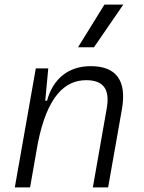

<svg xmlns="http://www.w3.org/2000/svg" viewBox="-20 -815 626 835"><path d="M44.4 0H110.8L144.5 -191.9C185.1 -396.5 262.2 -466.3 355 -466.3C431.2 -466.3 458.5 -425.3 444.3 -344.2L383.8 0H450.2L510.3 -340.3C531.7 -463.4 486.8 -527.3 374.5 -527.3C277.8 -527.3 210.4 -472.7 184.6 -377H176.8L189.9 -517.6H135.7ZM319.3 -609.4H388.7L516.1 -794.9H434.1Z"/></svg>

Font: Cascadia Mono PL Light
Style: Italic
Weight: 300
Italic angle: -10°
Monospace: yes
Designer: Aaron Bell
Foundry: Saja Typeworks
Version: Version 2404.023